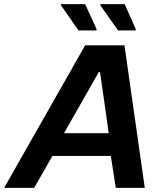

<svg xmlns="http://www.w3.org/2000/svg" viewBox="-55 -907 786 927"><path d="M-35 0 356 -688H546L644 0H504L480 -154H198L110 0ZM254 -264H470L428 -559H422ZM410 -760H324L239 -882L241 -887H356L412 -765ZM599 -760H515L429 -882L431 -887H547L601 -765Z"/></svg>

Font: Saira SemiBold
Style: Italic
Weight: 600
Italic angle: -12°
Designer: Hector Gatti with collaboration of the Omnibus-Type team
Foundry: Omnibus-Type
Version: Version 1.100; ttfautohint (v1.8.3)